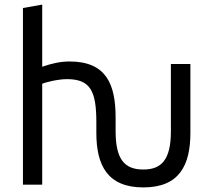

<svg xmlns="http://www.w3.org/2000/svg" viewBox="-20 -801 923 837"><path d="M484 -288V-229C484 -106 523 -62 605 -62C685 -62 725 -106 725 -229V-522H810V-222C810 -81 762 16 605 16C448 16 400 -81 400 -222V-268C400 -404 374 -456 272 -456C230 -456 175 -441 164 -436V4H80V-766L164 -781V-510C204 -524 243 -533 283 -533C444 -533 484 -433 484 -288Z"/></svg>

Font: Repo Regular
Style: Regular
Weight: 400
Designer: Stefan Peev
Foundry: Context Ltd
Version: Version 1.502